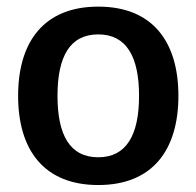

<svg xmlns="http://www.w3.org/2000/svg" viewBox="-20 -532 578 565"><path d="M269.2 12.5C428.3 12.5 505 -90 505 -250C505 -410 428.3 -512.5 269.2 -512.5C110 -512.5 33.3 -410 33.3 -250C33.3 -90 110 12.5 269.2 12.5ZM269.2 -69.2C185.8 -69.2 149.2 -134.2 149.2 -250C149.2 -365.8 185.8 -430.8 269.2 -430.8C351.7 -430.8 389.2 -365.8 389.2 -250C389.2 -134.2 351.7 -69.2 269.2 -69.2Z"/></svg>

Font: Familjen Grotesk Medium
Style: Regular
Weight: 500
Designer: Anders Wikstroem, Jonas Baeckman, Matilda Gysing, Kristian Moeller
Foundry: Familjen STHLM AB
Version: Version 2.000